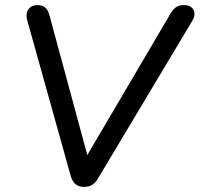

<svg xmlns="http://www.w3.org/2000/svg" viewBox="-20 -725 782 752"><path d="M309 7Q288 7 275.5 -4Q263 -15 257 -36L86 -648Q82 -665 86 -678Q90 -691 101 -698Q112 -705 127 -705Q145 -705 156.5 -696Q168 -687 174 -664L333 -77H298L648 -672Q658 -689 670 -697Q682 -705 700 -705Q719 -705 729.5 -696.5Q740 -688 741.5 -674Q743 -660 734 -645L365 -28Q355 -10 342 -1.5Q329 7 309 7Z"/></svg>

Font: Nunito Medium
Style: Italic
Weight: 500
Designer: Vernon Adams
Foundry: Vernon Adams
Version: Version 3.601